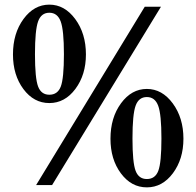

<svg xmlns="http://www.w3.org/2000/svg" viewBox="-20 -799 847 829"><path d="M351 -564Q351 -476 305.5 -415Q260 -354 193 -354Q126 -354 81 -414.5Q36 -475 36 -564Q36 -655 81.5 -717Q127 -779 193 -779Q259 -779 305 -716.5Q351 -654 351 -564ZM193 -390Q229 -390 242.5 -425.5Q256 -461 256 -565Q256 -669 242 -706.5Q228 -744 193 -744Q158 -744 144.5 -706.5Q131 -669 131 -565Q131 -461 144.5 -425.5Q158 -390 193 -390ZM772 -200Q772 -112 726.5 -51Q681 10 614 10Q547 10 502 -50.5Q457 -111 457 -200Q457 -291 502.5 -353Q548 -415 614 -415Q680 -415 726 -352.5Q772 -290 772 -200ZM614 -26Q650 -26 663.5 -61.5Q677 -97 677 -201Q677 -305 663 -342.5Q649 -380 614 -380Q579 -380 565.5 -342.5Q552 -305 552 -201Q552 -97 565.5 -61.5Q579 -26 614 -26ZM205 0H136L605 -770H675Z"/></svg>

Font: Libre Caslon Text
Style: Regular
Weight: 400
Designer: Pablo Impallari, Rodrigo Fuenzalida
Foundry: Pablo Impallari, Rodrigo Fuenzalida
Version: Version 1.002